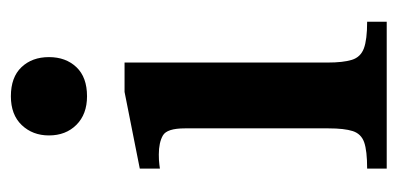

<svg xmlns="http://www.w3.org/2000/svg" viewBox="-209 -522 731 353"><g transform="rotate(-90 156.5 -345.5)"><path d="M293 0H23V-36Q56 -36 71.5 -41.5Q87 -47 92 -62.5Q97 -78 97 -107V-371Q97 -404 84 -411.5Q71 -419 49 -419Q38 -419 30.5 -418Q23 -417 23 -417V-454L164 -482H218V-109Q218 -80 223 -64Q228 -48 244 -42Q260 -36 293 -36ZM156 -551Q123 -551 103.5 -570.5Q84 -590 84 -621Q84 -651 103 -671Q122 -691 156 -691Q191 -691 209.5 -671.5Q228 -652 228 -621Q228 -590 209.5 -570.5Q191 -551 156 -551Z"/></g></svg>

Font: STIX Two Text SemiBold
Style: Regular
Weight: 600
Designer: Ross Mills, John Hudson & Paul Hanslow, Tiro Typeworks Ltd; with prior portions MicroPress Inc., and Coen Hoffman.
Foundry: Tiro Typeworks Ltd
Version: Version 2.13 b171